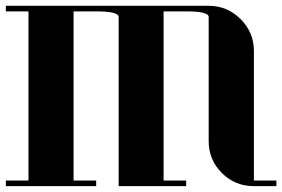

<svg xmlns="http://www.w3.org/2000/svg" viewBox="-20 -635 963 655"><path d="M0 0V-19H77.1V-596.2H0V-615.2H691.9Q755.4 -615.2 800.8 -569.8Q846.2 -524.4 846.2 -460.9V-19H922.9V0H846.2Q781.7 0 736.8 -44.9Q691.9 -89.8 691.9 -153.8V-577.1Q691.9 -596.2 615.2 -596.2H538.1V-19H615.2V0H384.8V-577.1Q384.8 -596.2 308.1 -596.2H231V-19H308.1V0Z"/></svg>

Font: Hjet
Style: Regular
Weight: 400
Designer: T. Christopher White
Version: Version 1.2